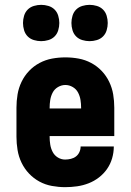

<svg xmlns="http://www.w3.org/2000/svg" viewBox="-20 -765 540 793"><path d="M249 8Q222 8 194.5 3Q167 -2 143 -15Q119 -28 100 -48Q81 -68 69 -93Q57 -118 52.5 -145.5Q48 -173 48 -200V-320Q48 -348 52.5 -375Q57 -402 69 -427Q81 -452 100 -472Q119 -492 143.5 -505Q168 -518 195 -523Q222 -528 250 -528Q278 -528 305 -523Q332 -518 356.5 -505Q381 -492 400 -472Q419 -452 431 -427Q443 -402 447.5 -375Q452 -348 452 -320V-203H185V-200Q185 -184 187.5 -168Q190 -152 197.5 -137.5Q205 -123 219 -114.5Q233 -106 249 -106Q261 -106 273 -109Q285 -112 294 -119Q303 -126 308 -137Q313 -148 313 -160H450V-159Q450 -135 443 -111Q436 -87 422 -67Q408 -47 388.5 -32Q369 -17 346 -8Q323 1 298.5 4.5Q274 8 249 8ZM185 -317H315V-320Q315 -336 312.5 -352Q310 -368 302.5 -382.5Q295 -397 280.5 -405.5Q266 -414 250 -414Q234 -414 219.5 -405.5Q205 -397 197.5 -382.5Q190 -368 187.5 -352Q185 -336 185 -320ZM350 -595Q335 -595 320 -599.5Q305 -604 294.5 -614.5Q284 -625 279.5 -640Q275 -655 275 -670Q275 -685 279.5 -700Q284 -715 294.5 -725.5Q305 -736 320 -740.5Q335 -745 350 -745Q365 -745 380 -740.5Q395 -736 405.5 -725.5Q416 -715 420.5 -700Q425 -685 425 -670Q425 -655 420.5 -640Q416 -625 405.5 -614.5Q395 -604 380 -599.5Q365 -595 350 -595ZM150 -595Q135 -595 120 -599.5Q105 -604 94.5 -614.5Q84 -625 79.5 -640Q75 -655 75 -670Q75 -685 79.5 -700Q84 -715 94.5 -725.5Q105 -736 120 -740.5Q135 -745 150 -745Q165 -745 180 -740.5Q195 -736 205.5 -725.5Q216 -715 220.5 -700Q225 -685 225 -670Q225 -655 220.5 -640Q216 -625 205.5 -614.5Q195 -604 180 -599.5Q165 -595 150 -595Z"/></svg>

Font: Iosevka Heavy
Style: Regular
Weight: 900
Monospace: yes
Designer: Belleve Invis
Foundry: Belleve Invis
Version: Version 32.5.0; ttfautohint (v1.8.4)